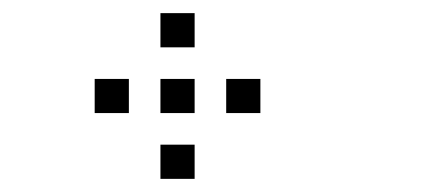

<svg xmlns="http://www.w3.org/2000/svg" viewBox="-20 -196 640 292"><path d="M225 -176Q224 -176 224 -176Q224 -176 224 -175V-125Q224 -124 224 -124Q224 -124 225 -124H275Q276 -124 276 -124Q276 -124 276 -125V-175Q276 -176 276 -176Q276 -176 275 -176ZM125 -76Q124 -76 124 -76Q124 -76 124 -75V-25Q124 -24 124 -24Q124 -24 125 -24H175Q176 -24 176 -24Q176 -24 176 -25V-75Q176 -76 176 -76Q176 -76 175 -76ZM225 -76Q224 -76 224 -76Q224 -76 224 -75V-25Q224 -24 224 -24Q224 -24 225 -24H275Q276 -24 276 -24Q276 -24 276 -25V-75Q276 -76 276 -76Q276 -76 275 -76ZM325 -76Q324 -76 324 -76Q324 -76 324 -75V-25Q324 -24 324 -24Q324 -24 325 -24H375Q376 -24 376 -24Q376 -24 376 -25V-75Q376 -76 376 -76Q376 -76 375 -76ZM225 24Q224 24 224 24Q224 24 224 25V75Q224 76 224 76Q224 76 225 76H275Q276 76 276 76Q276 76 276 75V25Q276 24 276 24Q276 24 275 24Z"/></svg>

Font: Doto
Style: Regular
Weight: 400
Monospace: yes
Version: Version 1.000